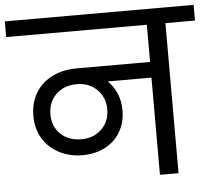

<svg xmlns="http://www.w3.org/2000/svg" viewBox="-79 -797 948 854"><g transform="rotate(-5 394.5 -370.0)"><path d="M816 -670H684V0H601V-434H406Q431 -410 445.5 -376Q460 -342 460 -301Q460 -245 434.5 -203Q409 -161 365 -139Q321 -117 266 -117Q209 -117 162.5 -141Q116 -165 89.5 -208.5Q63 -252 63 -310Q63 -370 90.5 -414Q118 -458 165.5 -481Q213 -504 273 -504H601V-670H-27V-740H816ZM267 -188Q322 -188 357.5 -222.5Q393 -257 393 -311Q393 -364 357.5 -399Q322 -434 267 -434Q211 -434 175 -399.5Q139 -365 139 -310Q139 -256 174.5 -222Q210 -188 267 -188Z"/></g></svg>

Font: DVN-Poppins
Style: Regular
Weight: 400
Designer: Ninad Kale (Devanagari), Jonny Pinhorn (Latin)
Foundry: Indian Type Foundry
Version: 4.004